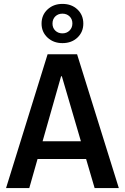

<svg xmlns="http://www.w3.org/2000/svg" viewBox="-20 -964 640 984"><path d="M11 0 224 -686H375L589 0H465L297 -573H293L130 0ZM127 -149V-240H468V-149ZM300 -743Q254 -743 223.5 -771.5Q193 -800 193 -843Q193 -887 223.5 -915.5Q254 -944 300 -944Q347 -944 377 -915.5Q407 -887 407 -843Q407 -800 377 -771.5Q347 -743 300 -743ZM300 -793Q322 -793 336.5 -807.5Q351 -822 351 -844Q351 -866 336.5 -880Q322 -894 300 -894Q278 -894 263.5 -880Q249 -866 249 -843Q249 -821 263.5 -807Q278 -793 300 -793Z"/></svg>

Font: Chivo Mono Medium
Style: Regular
Weight: 500
Monospace: yes
Designer: Hector Gatti
Foundry: Omnibus-Type
Version: Version 1.008